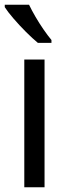

<svg xmlns="http://www.w3.org/2000/svg" viewBox="-24 -786 285 806"><path d="M163 0H78V-536H163ZM98 -766Q109 -743 125 -715.5Q141 -688 159 -662Q177 -636 192 -618V-606H135Q113 -624 85 -652Q57 -680 32.5 -708.5Q8 -737 -4 -756V-766Z"/></svg>

Font: Noto Sans Sinhala UI SemiCondensed
Style: Regular
Weight: 400
Width: 4
Designer: Jelle Bosma - Monotype Design Team
Foundry: Monotype Imaging Inc.
Version: Version 2.006; ttfautohint (v1.8.4.7-5d5b)